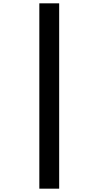

<svg xmlns="http://www.w3.org/2000/svg" viewBox="-20 -906 591 1152"><path d="M216 -886H335V226H216Z"/></svg>

Font: Noto Sans Kannada UI ExtraCondensed ExtraBold
Style: Regular
Weight: 800
Width: 2
Designer: Jelle Bosma - Monotype Design Team
Foundry: Monotype Imaging Inc.
Version: Version 2.005; ttfautohint (v1.8.4.7-5d5b)